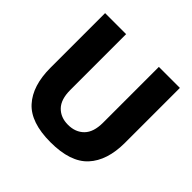

<svg xmlns="http://www.w3.org/2000/svg" viewBox="-186 -921 1111 1111"><g transform="rotate(45 369.5 -366.0)"><path d="M68 -295V-742H240V-285Q240 -208 276.5 -170.5Q313 -133 373 -133Q434 -133 471 -170.5Q508 -208 508 -285V-742H680V-293Q680 -147 607.5 -68.5Q535 10 373 10Q211 10 139.5 -69Q68 -148 68 -295Z"/></g></svg>

Font: Morrison
Style: Bold
Weight: 700
Designer: Pablo Impallari, Rodrigo Fuenzalida (Modified by Dan O. Williams)
Version: Version 0.03;June 6, 2019;FontCreator 11.5.0.2425 64-bit; tt